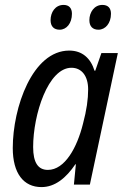

<svg xmlns="http://www.w3.org/2000/svg" viewBox="-20 -752 507 782"><path d="M381 -631C409 -631 432 -657 432 -696C432 -719 420 -732 397 -732C364 -732 344 -702 344 -670C344 -644 358 -631 381 -631ZM223 -631C251 -631 273 -657 273 -696C273 -719 261 -732 239 -732C205 -732 186 -702 186 -670C186 -644 200 -631 223 -631ZM149 10C204 10 249 -27 287 -83H289L281 0H346L460 -536H393L368 -464H365C349 -515 315 -546 262 -546C112 -546 32 -314 32 -149C32 -46 76 10 149 10ZM175 -60C135 -60 115 -90 115 -153C115 -286 176 -476 271 -476C313 -476 339 -442 339 -388C339 -348 333 -304 318 -248C294 -151 244 -60 175 -60Z"/></svg>

Font: Noto Sans Condensed
Style: Italic
Weight: 400
Width: 3
Italic angle: -12°
Designer: Monotype Design Team
Foundry: Monotype Imaging Inc.
Version: Version 2.013